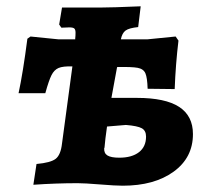

<svg xmlns="http://www.w3.org/2000/svg" viewBox="-20 -582 657 610"><path d="M593 -156Q593 -81 531.5 -36.5Q470 8 370 8Q346 8 298 4Q248 0 227 0Q158 0 86 5L96 -61Q141 -65 157 -77.5Q173 -90 177 -126L210 -371Q180 -372 166 -366Q152 -360 143.5 -343Q135 -326 124 -286H39Q53 -351 67 -459L77 -466L166 -457H219V-460Q220 -468 220 -478Q220 -488 216 -491.5Q212 -495 200 -495L175 -494L168 -504L177 -558H218H297Q334 -558 427 -562L419 -496Q390 -493 379 -485Q368 -477 364 -457H448L538 -466L547 -453Q538 -378 535 -299L449 -300Q448 -335 442 -349Q436 -363 417.5 -366.5Q399 -370 352 -369L334 -271H415Q505 -271 549 -242.5Q593 -214 593 -156ZM380 -185 320 -180Q314 -138 312 -113L311 -111Q310 -95 321.5 -88Q333 -81 359 -81Q399 -81 421.5 -98.5Q444 -116 444 -148Q444 -167 430.5 -174.5Q417 -182 380 -185Z"/></svg>

Font: Alegreya SC ExtraBold
Style: Italic
Weight: 800
Italic angle: -7°
Designer: Juan Pablo del Peral
Foundry: Huerta Tipografica
Version: Version 2.007; ttfautohint (v1.6)